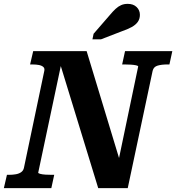

<svg xmlns="http://www.w3.org/2000/svg" viewBox="-48 -975 913 995"><path d="M-28 0 -12 -69H-1Q18 -69 34.5 -72Q51 -75 62 -83Q73 -91 76 -105L181 -605Q185 -620 177 -627.5Q169 -635 154.5 -638Q140 -641 119 -641H108L124 -710H401L578 -126L558 -104L668 -630Q669 -634 657.5 -636.5Q646 -639 630 -640Q614 -641 598 -641H585L600 -710H845L830 -641H819Q790 -641 769 -635Q748 -629 743 -608L614 0H461L255 -672L275 -670L150 -80Q150 -77 160.5 -74Q171 -71 188 -70Q205 -69 220 -69H233L218 0ZM522 -898Q537 -916 551 -929Q565 -942 580 -948.5Q595 -955 614 -955Q643 -955 660 -938.5Q677 -922 677 -898Q677 -877 666 -861.5Q655 -846 634 -834.5Q613 -823 581 -812L475 -771H431L437 -800Z"/></svg>

Font: Roboto Serif SemiBold
Style: Italic
Weight: 600
Italic angle: -10°
Version: Version 1.007